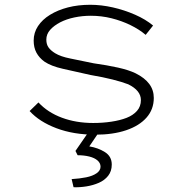

<svg xmlns="http://www.w3.org/2000/svg" viewBox="-20 -554 773 804"><path d="M379 10Q288 10 216.5 -17Q145 -44 104 -89L141 -125Q180 -83 239.5 -61Q299 -39 370 -39Q410 -39 446.5 -44.5Q483 -50 510 -60.5Q537 -71 553.5 -89.5Q570 -108 570 -135Q570 -175 517 -201Q491 -211 451.5 -221Q412 -231 359 -240Q292 -255 243 -266Q194 -277 166 -296Q144 -312 132.5 -333.5Q121 -355 121 -384Q121 -417 139 -444.5Q157 -472 189.5 -492Q222 -512 264.5 -523Q307 -534 358 -534Q404 -534 452.5 -523Q501 -512 545.5 -492.5Q590 -473 621 -447L590 -408Q563 -431 526 -449Q489 -467 447 -477.5Q405 -488 360 -488Q325 -488 291.5 -481Q258 -474 232 -460.5Q206 -447 190 -429Q174 -411 174 -388Q174 -368 183.5 -355Q193 -342 211 -331Q234 -317 274.5 -309Q315 -301 372 -289Q429 -281 474 -271Q519 -261 548 -247Q586 -228 605 -202.5Q624 -177 624 -144Q624 -96 593.5 -61.5Q563 -27 508 -8.5Q453 10 379 10ZM288 230 280 196Q314 194 341 188.5Q368 183 384.5 171.5Q401 160 401 144Q401 129 388.5 118Q376 107 354 101.5Q332 96 305 96L296 78L354 -6H398L354 59Q391 65 419.5 83Q448 101 448 135Q448 163 433 182Q418 201 394 211.5Q370 222 342 226.5Q314 231 288 230Z"/></svg>

Font: Lexend Tera ExtraLight
Style: Regular
Weight: 250
Designer: Bonnie Shaver-Troup, Thomas Jockin
Foundry: Lexend
Version: Version 1.007